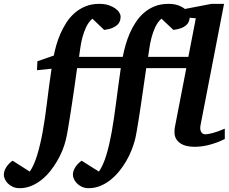

<svg xmlns="http://www.w3.org/2000/svg" viewBox="-150 -757 1200 1006"><path d="M844.2 -664.1Q842.8 -652.8 838.6 -642.8Q834.5 -632.8 825 -624.3Q815.4 -615.7 799.3 -609.6Q783.2 -603.5 758.8 -600.1L695.8 -659.2Q675.8 -641.1 663.3 -614.3Q650.9 -587.4 643.6 -558.8Q636.2 -530.3 632.6 -503.7Q628.9 -477.1 626 -459H836.9L876 -661.1ZM1027.8 -28.8Q991.7 -10.3 950 1Q908.2 12.2 869.1 12.2Q819.3 12.2 791.7 -8.5Q764.2 -29.3 764.2 -64Q764.2 -72.3 764.9 -81.3Q765.6 -90.3 768.1 -100.1L826.2 -399.9H616.2Q614.3 -385.7 610.1 -357.7Q606 -329.6 600.8 -293.7Q595.7 -257.8 589.8 -217.8Q584 -177.7 578.1 -140.6Q572.3 -103.5 566.9 -72.5Q561.5 -41.5 557.1 -23.9Q550.3 2.4 538.6 31.5Q526.9 60.5 510.5 88.6Q494.1 116.7 473.1 142.1Q452.1 167.5 427.5 186.8Q402.8 206.1 374.5 217.5Q346.2 229 314.9 229Q293.9 229 278.3 221.4Q262.7 213.9 252.4 203.1Q242.2 192.4 237.1 180.2Q231.9 168 231.9 159.2Q231.9 139.2 244.6 119.1Q257.3 99.1 277.8 85L368.2 142.1Q379.9 125.5 389.6 103.3Q399.4 81.1 407.5 54.4Q415.5 27.8 422.4 -2.2Q429.2 -32.2 435.1 -64Q440.9 -97.2 446.8 -136.5Q452.6 -175.8 458.3 -219Q463.9 -262.2 470 -307.9Q476.1 -353.5 482.9 -399.9H253.9Q252 -385.7 248 -357.7Q244.1 -329.6 239 -293.7Q233.9 -257.8 227.8 -217.8Q221.7 -177.7 215.8 -140.6Q210 -103.5 204.6 -72.5Q199.2 -41.5 194.8 -23.9Q188.5 2.4 176.8 31.5Q165 60.5 148.4 88.6Q131.8 116.7 111.1 142.1Q90.3 167.5 65.7 186.8Q41 206.1 12.7 217.5Q-15.6 229 -46.9 229Q-68.4 229 -84 221.4Q-99.6 213.9 -109.9 203.1Q-120.1 192.4 -125 180.2Q-129.9 168 -129.9 159.2Q-129.9 139.2 -117.2 119.1Q-104.5 99.1 -84 85L5.9 142.1Q17.6 125.5 27.3 103.3Q37.1 81.1 45.2 54.4Q53.2 27.8 60.3 -2.2Q67.4 -32.2 73.2 -64Q85.9 -133.3 95.9 -217.3Q106 -301.3 120.1 -397L43.9 -389.2L45.9 -436L131.8 -465.8Q136.7 -490.7 145 -520.3Q153.3 -549.8 166.5 -580.1Q179.7 -610.4 197.8 -638.4Q215.8 -666.5 240.7 -688.5Q265.6 -710.4 297.6 -723.6Q329.6 -736.8 370.1 -736.8Q397.9 -736.8 418.7 -730Q439.5 -723.1 453.6 -713.1Q467.8 -703.1 474.9 -691.4Q481.9 -679.7 481.9 -669.9Q481.9 -658.7 478.5 -647.7Q475.1 -636.7 465.6 -627.4Q456.1 -618.2 439.2 -610.8Q422.4 -603.5 396 -600.1L334 -659.2Q313.5 -641.1 301 -614.3Q288.6 -587.4 281.2 -558.8Q273.9 -530.3 270.5 -503.7Q267.1 -477.1 264.2 -459H493.2Q498.5 -487.8 507.6 -519.8Q516.6 -551.8 530 -582.8Q543.5 -613.8 562 -641.6Q580.6 -669.4 605.2 -690.7Q629.9 -711.9 661.4 -724.4Q692.9 -736.8 731.9 -736.8Q762.2 -736.8 783.7 -729Q805.2 -721.2 818.8 -710L958 -736.8H1023.9L900.9 -102.1Q898.9 -93.3 899.2 -84.7Q899.4 -76.2 902.3 -69.1Q905.3 -62 911.1 -57.6Q917 -53.2 925.8 -53.2Q938.5 -53.2 965.6 -60.3Q992.7 -67.4 1027.8 -83Z"/></svg>

Font: Charis SIL
Style: Bold Italic
Weight: 700
Italic angle: -11°
Foundry: SIL International
Version: Version 4.112